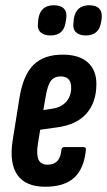

<svg xmlns="http://www.w3.org/2000/svg" viewBox="-20 -705 408 731"><path d="M152 6Q78 6 46.5 -38.5Q15 -83 28 -169L54 -332Q68 -419 107.5 -458Q147 -497 219 -497Q280 -497 313.5 -468Q347 -439 347 -385Q347 -316 309.5 -273Q272 -230 197 -220L133 -211L124 -156Q118 -115 127 -96.5Q136 -78 161 -78Q185 -78 198 -91.5Q211 -105 214 -135Q215 -145 225 -145H297Q309 -145 307 -134Q300 -63 262.5 -28.5Q225 6 152 6ZM145 -286 178 -291Q213 -296 232 -317.5Q251 -339 251 -371Q251 -414 211 -414Q186 -414 173.5 -397Q161 -380 154 -338ZM307 -570Q282 -570 269 -582.5Q256 -595 260 -621L261 -633Q269 -685 320 -685Q346 -685 358 -672Q370 -659 367 -633L365 -621Q357 -570 307 -570ZM172 -570Q147 -570 134 -582.5Q121 -595 125 -621L126 -633Q134 -685 185 -685Q211 -685 223.5 -672Q236 -659 232 -633L230 -621Q223 -570 172 -570Z"/></svg>

Font: Sofia Sans Extra Condensed
Style: Bold Italic
Weight: 700
Italic angle: -9°
Designer: Botio Nikoltchev, Ani Petrova
Foundry: lettersoup
Version: Version 4.101